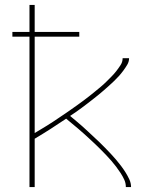

<svg xmlns="http://www.w3.org/2000/svg" viewBox="-20 -755 640 775"><path d="M99 0V-607H30V-626H99V-735H120V-626H300V-607H120V-218Q132 -225 145 -233Q158 -241 170.5 -248.5Q183 -256 195.5 -264.5Q208 -273 220 -281Q232 -289 244.5 -297.5Q257 -306 269 -314.5Q281 -323 293 -331.5Q305 -340 317 -349Q329 -358 340.5 -367Q352 -376 363.5 -385.5Q375 -395 386.5 -404.5Q398 -414 408.5 -424.5Q419 -435 429.5 -445.5Q440 -456 449 -467.5Q458 -479 466.5 -492Q475 -505 475 -520H501Q501 -506 493.5 -493.5Q486 -481 477.5 -469.5Q469 -458 459.5 -447.5Q450 -437 440 -427.5Q430 -418 419.5 -408.5Q409 -399 398 -389.5Q387 -380 376 -371Q365 -362 354 -353.5Q343 -345 332 -336.5Q321 -328 309.5 -319.5Q298 -311 286.5 -303Q275 -295 263 -287Q275 -277 287.5 -266.5Q300 -256 312 -245.5Q324 -235 335.5 -224Q347 -213 359 -202Q371 -191 382.5 -180Q394 -169 405 -157.5Q416 -146 427 -134.5Q438 -123 448.5 -110.5Q459 -98 468.5 -85.5Q478 -73 486.5 -59.5Q495 -46 502 -31Q509 -16 509 0H488Q488 -16 481.5 -30Q475 -44 466.5 -57Q458 -70 448.5 -82.5Q439 -95 429 -106.5Q419 -118 408 -129.5Q397 -141 386 -152Q375 -163 364 -173.5Q353 -184 341.5 -194.5Q330 -205 318.5 -215.5Q307 -226 295 -236Q283 -246 271 -256Q259 -266 247 -276Q216 -255 184 -234.5Q152 -214 120 -195V0Z"/></svg>

Font: Zed Sans Thin Extended
Style: Regular
Weight: 100
Width: 7
Designer: Belleve Invis
Foundry: Belleve Invis
Version: Version 1.0.0; ttfautohint (v1.8.4)